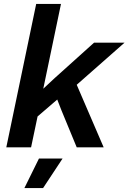

<svg xmlns="http://www.w3.org/2000/svg" viewBox="-20 -749 653 976"><path d="M12 0 164 -729H290L200 -298L259 -353L458 -532H613L370 -318L507 0H370L292 -189L271 -243L171 -157L138 0ZM104 207 178 57H298L199 207Z"/></svg>

Font: Mona Sans ExtraLight SemiBold
Style: Italic
Weight: 600
Italic angle: -11.6951°
Version: Version 2.000